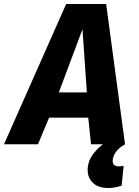

<svg xmlns="http://www.w3.org/2000/svg" viewBox="-57 -726 700 966"><path d="M-37 0 276 -706H477L572 0H401L387 -134H190L134 0ZM239 -261H380L358 -579ZM483 -16 572 0Q541 17 525.5 39.5Q510 62 510 84Q510 111 541 111Q549 111 555 110Q561 109 565 108L555 208Q540 213 523 216.5Q506 220 489 220Q438 220 411 194.5Q384 169 384 129Q384 87 411 50Q438 13 483 -16Z"/></svg>

Font: Georama
Style: Bold Italic
Weight: 700
Italic angle: -9°
Designer: Jean-Baptiste Levee
Foundry: Production Type
Version: Version 1.000